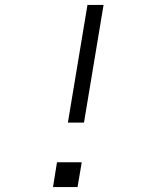

<svg xmlns="http://www.w3.org/2000/svg" viewBox="-20 -755 640 775"><path d="M254 -260 333 -735H398L319 -260ZM194 0 210 -100H310L293 0Z"/></svg>

Font: Iosevka SS04 Lt Ex Obl
Style: Regular
Weight: 300
Width: 7
Italic angle: -9°
Monospace: yes
Designer: Belleve Invis
Foundry: Belleve Invis
Version: Version 19.0.0; ttfautohint (v1.8.4)